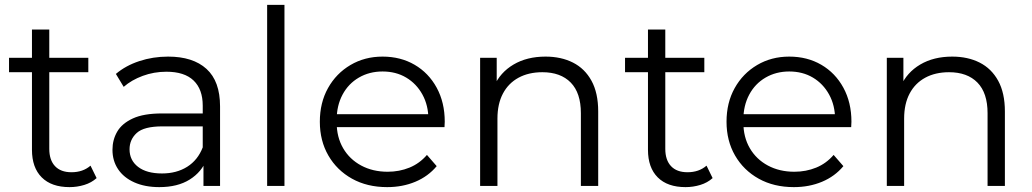

<svg xmlns="http://www.w3.org/2000/svg" viewBox="-20 -762 4232 787"><path d="M265 5Q191 5 151 -35Q111 -75 111 -148V-641H182V-152Q182 -106 205.5 -81Q229 -56 273 -56Q320 -56 351 -83L376 -32Q355 -13 325.5 -4Q296 5 265 5ZM17 -466V-525H342V-466Z M814 0V-116L811 -135V-329Q811 -396 773.5 -432Q736 -468 662 -468Q611 -468 565 -451Q519 -434 487 -406L455 -459Q495 -493 551 -511.5Q607 -530 669 -530Q771 -530 826.5 -479.5Q882 -429 882 -326V0ZM633 5Q574 5 530.5 -14.5Q487 -34 464 -68.5Q441 -103 441 -148Q441 -189 460.5 -222.5Q480 -256 524.5 -276.5Q569 -297 644 -297H825V-244H646Q570 -244 540.5 -217Q511 -190 511 -150Q511 -105 546 -78Q581 -51 644 -51Q704 -51 747.5 -78.5Q791 -106 811 -158L827 -109Q807 -57 757.5 -26Q708 5 633 5Z M1075 0V-742H1146V0Z M1567 5Q1485 5 1423 -29.5Q1361 -64 1326 -124.5Q1291 -185 1291 -263Q1291 -341 1324.5 -401Q1358 -461 1416.5 -495.5Q1475 -530 1548 -530Q1622 -530 1679.5 -496.5Q1737 -463 1770 -402.5Q1803 -342 1803 -263Q1803 -258 1802.5 -252.5Q1802 -247 1802 -241H1345V-294H1764L1736 -273Q1736 -330 1711.5 -374.5Q1687 -419 1645 -444Q1603 -469 1548 -469Q1494 -469 1451 -444Q1408 -419 1384 -374Q1360 -329 1360 -271V-260Q1360 -200 1386.5 -154.5Q1413 -109 1460.5 -83.5Q1508 -58 1569 -58Q1617 -58 1658.5 -75Q1700 -92 1730 -127L1770 -81Q1735 -39 1682.5 -17Q1630 5 1567 5Z M1948 0V-525H2016V-381L2005 -408Q2030 -465 2085 -497.5Q2140 -530 2216 -530Q2280 -530 2328.5 -505.5Q2377 -481 2404.5 -431Q2432 -381 2432 -305V0H2361V-298Q2361 -381 2319.5 -423.5Q2278 -466 2203 -466Q2147 -466 2105.5 -443.5Q2064 -421 2041.5 -378.5Q2019 -336 2019 -276V0Z M2790 5Q2716 5 2676 -35Q2636 -75 2636 -148V-641H2707V-152Q2707 -106 2730.5 -81Q2754 -56 2798 -56Q2845 -56 2876 -83L2901 -32Q2880 -13 2850.5 -4Q2821 5 2790 5ZM2542 -466V-525H2867V-466Z M3234 5Q3152 5 3090 -29.5Q3028 -64 2993 -124.5Q2958 -185 2958 -263Q2958 -341 2991.5 -401Q3025 -461 3083.5 -495.5Q3142 -530 3215 -530Q3289 -530 3346.5 -496.5Q3404 -463 3437 -402.5Q3470 -342 3470 -263Q3470 -258 3469.5 -252.5Q3469 -247 3469 -241H3012V-294H3431L3403 -273Q3403 -330 3378.5 -374.5Q3354 -419 3312 -444Q3270 -469 3215 -469Q3161 -469 3118 -444Q3075 -419 3051 -374Q3027 -329 3027 -271V-260Q3027 -200 3053.5 -154.5Q3080 -109 3127.5 -83.5Q3175 -58 3236 -58Q3284 -58 3325.5 -75Q3367 -92 3397 -127L3437 -81Q3402 -39 3349.5 -17Q3297 5 3234 5Z M3615 0V-525H3683V-381L3672 -408Q3697 -465 3752 -497.5Q3807 -530 3883 -530Q3947 -530 3995.5 -505.5Q4044 -481 4071.5 -431Q4099 -381 4099 -305V0H4028V-298Q4028 -381 3986.5 -423.5Q3945 -466 3870 -466Q3814 -466 3772.5 -443.5Q3731 -421 3708.5 -378.5Q3686 -336 3686 -276V0Z"/></svg>

Font: Montserrat Thin
Style: Regular
Weight: 400
Version: Version 9.000